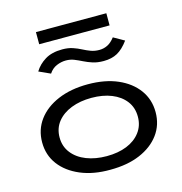

<svg xmlns="http://www.w3.org/2000/svg" viewBox="-118 -923 986 1038"><g transform="rotate(-15 375.0 -403.5)"><path d="M373 8Q278 9 206 -21.5Q134 -52 94 -105.5Q54 -159 54 -230Q54 -301 94 -355Q134 -409 206 -439.5Q278 -470 373 -470Q469 -470 539.5 -439.5Q610 -409 649.5 -355Q689 -301 689 -230Q689 -159 649.5 -105.5Q610 -52 539.5 -22Q469 8 373 8ZM373 -68Q437 -68 485.5 -87.5Q534 -107 562 -144Q590 -181 590 -231Q590 -282 562 -318.5Q534 -355 485.5 -374.5Q437 -394 373 -394Q310 -394 260 -374.5Q210 -355 181 -318.5Q152 -282 152 -231Q152 -181 181 -144Q210 -107 260 -87.5Q310 -68 373 -68ZM570 -680 630 -646Q599 -604 567 -586.5Q535 -569 490 -569Q455 -569 429 -577.5Q403 -586 381 -597Q359 -608 338 -616.5Q317 -625 292 -625Q266 -625 240 -614Q214 -603 197 -577L133 -606Q154 -641 192 -664.5Q230 -688 289 -688Q322 -688 347 -679.5Q372 -671 393 -660Q414 -649 435.5 -641Q457 -633 483 -633Q507 -633 528.5 -643.5Q550 -654 570 -680ZM176 -747V-815H570V-747Z"/></g></svg>

Font: Inconsolata ExtraExpanded Medium
Style: Regular
Weight: 500
Width: 8
Monospace: yes
Designer: Raph Levien, Cyreal, Brenton Simpson
Foundry: Raph Levien, Cyreal, Google
Version: Version 3.001; ttfautohint (v1.8.2.53-6de2)